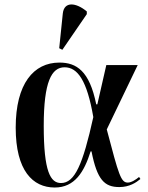

<svg xmlns="http://www.w3.org/2000/svg" viewBox="-20 -826 661 856"><path d="M258 -604 367 -763V-775C319 -815 266 -821 260 -766L244 -611ZM224 10C313 10 355 -59 384 -151H388C413 -24 446 8 512 8C557 8 587 -12 606 -28L600 -37C587 -26 566 -12 550 -12C519 -12 510 -44 456 -249L594 -536H454L414 -361H409C379 -510 321 -547 245 -547C130 -547 50 -453 50 -257C50 -65 126 10 224 10ZM252 -10C205 -10 175 -60 175 -265C175 -462 210 -526 268 -526C326 -526 368 -467 396 -304C349 -91 313 -10 252 -10Z"/></svg>

Font: Noto Serif Display SemiCondensed SemiBold
Style: Regular
Weight: 600
Width: 4
Designer: Monotype Design Team
Foundry: Monotype Imaging Inc.
Version: Version 2.009